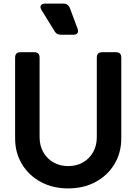

<svg xmlns="http://www.w3.org/2000/svg" viewBox="-20 -1035 758 1067"><path d="M359 12Q273 12 206.5 -24Q140 -60 102 -123Q64 -186 64 -266V-715Q64 -745 94 -745H170Q200 -745 200 -715V-273Q200 -226 220.5 -189.5Q241 -153 277 -132.5Q313 -112 359 -112Q405 -112 441 -132.5Q477 -153 497.5 -189.5Q518 -226 518 -273V-715Q518 -745 548 -745H624Q654 -745 654 -715V-266Q654 -186 616 -123Q578 -60 511.5 -24Q445 12 359 12ZM318 -842Q294 -842 283 -862L211 -979Q201 -994 207 -1004.5Q213 -1015 231 -1015H333Q358 -1015 368 -991L411 -876Q417 -860 410.5 -851Q404 -842 388 -842Z"/></svg>

Font: Pitagon Sans Text
Style: Bold
Weight: 700
Designer: Travis Tran
Foundry: Pitagon
Version: Version 1.001; ttfautohint (v1.8.4.7-5d5b);gftools[0.9.26]